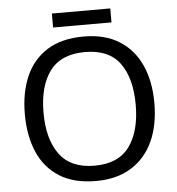

<svg xmlns="http://www.w3.org/2000/svg" viewBox="-58 -909 897 973"><g transform="rotate(-5 390.5 -422.5)"><path d="M720 -358Q720 -247 682.5 -164.5Q645 -82 571.5 -36Q498 10 391 10Q280 10 206.5 -36Q133 -82 97 -165Q61 -248 61 -359Q61 -468 97 -550.5Q133 -633 206.5 -679Q280 -725 392 -725Q499 -725 572 -679.5Q645 -634 682.5 -551.5Q720 -469 720 -358ZM156 -358Q156 -223 213 -145.5Q270 -68 391 -68Q512 -68 568.5 -145.5Q625 -223 625 -358Q625 -493 569 -569.5Q513 -646 392 -646Q270 -646 213 -569.5Q156 -493 156 -358ZM539 -855V-784H242V-855Z"/></g></svg>

Font: Noto Sans
Style: Regular
Weight: 400
Designer: Monotype Design Team
Foundry: Monotype Imaging Inc.
Version: Version 1.902